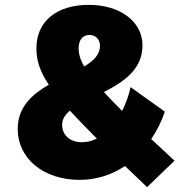

<svg xmlns="http://www.w3.org/2000/svg" viewBox="-20 -731 746 791"><path d="M699 -69C664 -101 633 -131 603 -158C626 -192 645 -229 659 -271L518 -372C510 -336 498 -303 483 -274C454 -303 429 -329 408 -352C489 -393 567 -445 567 -544C567 -642 475 -711 346 -711C213 -711 130 -643 130 -532C130 -483 143 -439 181 -382C112 -342 53 -290 53 -200C53 -77 160 10 308 10C376 10 439 -10 495 -47C523 -20 553 9 586 40ZM304 -533C304 -565 320 -587 348 -587C374 -587 392 -569 392 -542C392 -506 365 -480 327 -457C310 -486 304 -510 304 -533ZM317 -145C270 -145 236 -173 236 -217C236 -240 248 -258 268 -275C299 -242 335 -204 379 -160C359 -150 338 -145 317 -145Z"/></svg>

Font: Montserrat arm Black
Style: Regular
Weight: 900
Designer: Julieta Ulanovsky
Foundry: Julieta Ulanovsky
Version: Version 6.000;PS 006.000;hotconv 1.0.88;makeotf.lib2.5.64775